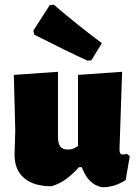

<svg xmlns="http://www.w3.org/2000/svg" viewBox="-20 -775 576 805"><path d="M524 -120 507 -20Q459 11 407 10Q349 -2 323 -74H311Q283 -43 256 -23.5Q229 -4 196 6Q122 6 81.5 -28Q41 -62 41 -126L44 -229L38 -461L223 -474V-203Q223 -173 233 -160.5Q243 -148 264 -148Q277 -148 286.5 -151.5Q296 -155 307 -163V-461L492 -474L481 -148Q481 -137 484.5 -132Q488 -127 495 -127Q502 -127 512 -130ZM407 -594 363 -522 346 -521Q265 -558 123 -630L120 -647L189 -754L206 -755Q305 -670 407 -594Z"/></svg>

Font: Luna Sans Black
Style: Regular
Weight: 900
Designer: Juan Pablo del Peral
Foundry: Huerta Tipografica
Version: Version 2.001; ttfautohint (v1.5)